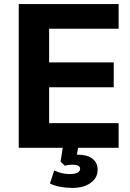

<svg xmlns="http://www.w3.org/2000/svg" viewBox="-20 -725 639 942"><path d="M72 0V-705H562V-584H221V-419H538V-297H221V-121H562V0ZM335 197Q304 197 275 191.5Q246 186 225 175L246 111Q283 129 320 129Q373 129 373 103Q373 83 336 83Q327 83 318 84Q309 85 298 88L277 68L291 -20H367L357 34Q360 34 363 34Q408 34 433.5 53.5Q459 73 459 108Q459 148 424.5 172.5Q390 197 335 197Z"/></svg>

Font: Mulish ExtraBold
Style: Regular
Weight: 800
Designer: Vernon Adams
Foundry: Vernon Adams
Version: Version 3.603; ttfautohint (v1.8.3)